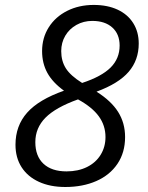

<svg xmlns="http://www.w3.org/2000/svg" viewBox="-20 -745 598 775"><path d="M42.5 -160.6Q42.5 -237.3 89.6 -290.3Q136.7 -343.3 238.3 -378.9Q192.4 -412.1 171.1 -450.9Q149.9 -489.7 149.9 -538.6Q149.9 -592.3 176.8 -634.8Q203.6 -677.2 251.2 -701.2Q298.8 -725.1 358.4 -725.1Q413.6 -725.1 454.6 -706.1Q495.6 -687 517.8 -651.6Q540 -616.2 540 -569.3Q540 -502.4 499.3 -455.1Q458.5 -407.7 369.6 -375Q428.7 -337.9 456.8 -293.2Q484.9 -248.5 484.9 -191.9Q484.9 -129.4 454.1 -83.7Q423.3 -38.1 368.7 -14.2Q314 9.8 243.7 9.8Q182.6 9.8 137.2 -11Q91.8 -31.7 67.1 -70.1Q42.5 -108.4 42.5 -160.6ZM405.8 -191.9Q405.8 -238.3 378.9 -275.4Q352.1 -312.5 294.9 -343.8Q204.6 -311.5 163.6 -270Q122.6 -228.5 122.6 -171.4Q122.6 -114.7 155.5 -84Q188.5 -53.2 248.5 -53.2Q295.4 -53.2 331.1 -70.8Q366.7 -88.4 386.2 -120.1Q405.8 -151.9 405.8 -191.9ZM462.9 -561Q462.9 -607.4 433.3 -634Q403.8 -660.6 352.5 -660.6Q317.4 -660.6 288.6 -644.5Q259.8 -628.4 243.4 -600.6Q227.1 -572.8 227.1 -538.6Q227.1 -499 245.8 -469.2Q264.6 -439.5 311.5 -410.2Q390.1 -436 426.5 -472.4Q462.9 -508.8 462.9 -561Z"/></svg>

Font: Viking Open Sans
Style: Italic
Weight: 400
Italic angle: -12°
Foundry: Ascender Corporation
Version: Version 2.000